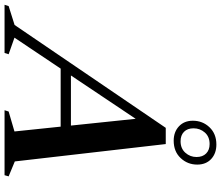

<svg xmlns="http://www.w3.org/2000/svg" viewBox="-156 -866 948 823"><g transform="rotate(90 317.5 -454.0)"><path d="M174.5 -240.5 189 -284.5H514.5L500 -240.5ZM597.5 -44 661.5 -17.5 656.5 0H378L383.5 -17.5L469 -42.5L411.5 -593.5L436.5 -594.5L67 -42.5L138 -17.5L132.5 0H-74L-68.5 -17.5L12.5 -43L453.5 -691H523ZM525 -908Q563 -908 587 -885.8Q611 -863.5 611 -826Q611 -784.5 583 -754.8Q555 -725 508.5 -725Q471 -725 447 -747.5Q423 -770 423 -807Q423 -849 451 -878.5Q479 -908 525 -908ZM511 -754.5Q542 -754.5 560.2 -775Q578.5 -795.5 578.5 -823Q578.5 -849 563.5 -864Q548.5 -879 523 -879Q491.5 -879 473.5 -858.5Q455.5 -838 455.5 -810Q455.5 -784 470.5 -769.2Q485.5 -754.5 511 -754.5Z"/></g></svg>

Font: Newsreader 36pt SemiBold
Style: Italic
Weight: 600
Italic angle: -17°
Designer: Hugues Gentile
Foundry: Production Type
Version: Version 1.003